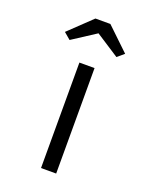

<svg xmlns="http://www.w3.org/2000/svg" viewBox="-139 -817 707 893"><g transform="rotate(20 214.5 -370.0)"><path d="M176 0V-522H251V0ZM97 -605 64 -633 176 -740H250L362 -633L329 -605L198 -690H228Z"/></g></svg>

Font: Lexend Tera Light
Style: Regular
Weight: 300
Designer: Bonnie Shaver-Troup, Thomas Jockin
Foundry: Lexend
Version: Version 1.007